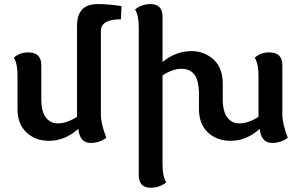

<svg xmlns="http://www.w3.org/2000/svg" viewBox="-20 -676 1447 931"><path d="M652.8 -545.4Q652.8 -570.3 648.7 -592.3Q644.5 -614.3 634.8 -630.4Q668 -656.2 709.5 -656.2Q768.1 -656.2 768.1 -594.7V-375.5Q832.5 -428.2 909.7 -428.2Q969.7 -428.2 1014.9 -387.9Q1060.1 -347.7 1060.1 -269V-194.8Q1060.1 -135.7 1082 -106.7Q1104 -77.6 1140.6 -77.6Q1183.1 -77.6 1233.4 -109.4V-311Q1233.4 -335.9 1229.2 -357.9Q1225.1 -379.9 1215.3 -396Q1242.2 -421.9 1286.1 -421.9Q1349.1 -421.9 1349.1 -360.4V-120.1Q1349.1 -76.2 1375.5 -7.8Q1341.3 17.1 1300.3 17.1Q1246.1 17.1 1239.7 -51.3Q1174.8 6.8 1097.7 6.8Q1031.2 6.8 988 -33.9Q944.8 -74.7 944.8 -147V-216.3Q944.8 -284.7 923.3 -313.5Q901.9 -342.3 860.4 -342.3Q816.9 -342.3 768.1 -310.5V123.5Q768.1 148.4 772.2 170.4Q776.4 192.4 786.1 208.5Q752.9 234.4 710.9 234.4Q652.8 234.4 652.8 172.9ZM469.2 -120.1Q469.2 -76.2 495.6 -7.8Q461.4 17.1 420.4 17.1Q366.2 17.1 359.9 -51.3Q294.9 6.8 217.8 6.8Q151.4 6.8 108.2 -33.9Q64.9 -74.7 64.9 -147V-311Q64.9 -335.9 61 -357.9Q57.1 -379.9 47.4 -396Q74.2 -421.9 117.2 -421.9Q180.2 -421.9 180.2 -360.4V-194.8Q180.2 -135.7 202.1 -106.7Q224.1 -77.6 260.7 -77.6Q303.2 -77.6 353.5 -109.4V-550.8Q353.5 -656.2 452.6 -656.2Q507.8 -656.2 569.3 -646.5L566.4 -582.5Q469.2 -582.5 469.2 -525.9Z"/></svg>

Font: Bainsley
Style: Bold
Weight: 700
Designer: Paul James MIller
Foundry: High-Logic / Made with FontCreator
Version: Version 1.411;March 28, 2021;FontCreator 13.0.0.2683 64-bit